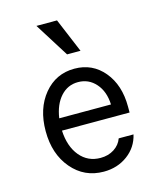

<svg xmlns="http://www.w3.org/2000/svg" viewBox="-121 -905 843 1003"><g transform="rotate(-15 300.0 -403.5)"><path d="M159.2 -253.9Q163.6 -167 206.5 -115.5Q249.5 -64 317.9 -64Q359.9 -64 391.4 -84.2Q422.9 -104.5 435.1 -138.2H515.1Q500 -71.8 445.1 -31Q390.1 9.8 315.9 9.8Q210.9 9.8 143.6 -69.6Q76.2 -148.9 76.2 -272.9Q76.2 -394.5 140.4 -472.2Q204.6 -549.8 305.2 -549.8Q402.3 -549.8 463.6 -476.3Q524.9 -402.8 524.9 -286.1V-253.9ZM305.2 -477.1Q249 -477.1 210.9 -434.8Q172.9 -392.6 162.1 -319.8H441.9Q439 -390.6 400.9 -433.8Q362.8 -477.1 305.2 -477.1ZM360.8 -631.8H288.1L171.9 -816.9H283.2Z"/></g></svg>

Font: CommitMono
Style: Regular
Weight: 400
Monospace: yes
Designer: Eigil Nikolajsen
Foundry: Eigil Nikolajsen
Version: Version 1.143